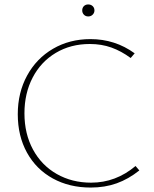

<svg xmlns="http://www.w3.org/2000/svg" viewBox="-20 -839 695 864"><path d="M350 -792Q350 -804 357.5 -811.5Q365 -819 377 -819Q389 -819 397 -811.5Q405 -804 405 -792Q405 -781 397 -773Q389 -765 377 -765Q365 -765 357.5 -773Q350 -781 350 -792ZM60 -325Q60 -422 102 -499Q144 -576 218.5 -619.5Q293 -663 387 -663Q498 -663 586 -599L568 -578Q526 -609 481.5 -625Q437 -641 384 -641Q298 -641 231 -601Q164 -561 127 -490Q90 -419 90 -329Q90 -237 128.5 -166Q167 -95 235.5 -56Q304 -17 390 -17Q501 -17 590 -92L607 -72Q558 -33 505 -14Q452 5 388 5Q292 5 217.5 -36Q143 -77 101.5 -152Q60 -227 60 -325Z"/></svg>

Font: Ysabeau SC Extralight
Style: Regular
Weight: 200
Designer: Christian Thalmann (Catharsis Fonts)
Version: Version 0.003